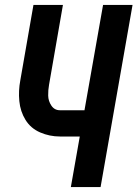

<svg xmlns="http://www.w3.org/2000/svg" viewBox="-20 -755 555 775"><path d="M266 0 302 -204H222Q180 -204 142 -220.5Q104 -237 83 -271Q62 -305 58 -347Q54 -389 62 -431L115 -735H234L178 -413Q174 -391 174.5 -369Q175 -347 187.5 -328.5Q200 -310 222 -310H321L396 -735H515L386 0Z"/></svg>

Font: Iosevka SS08
Style: Bold Italic
Weight: 700
Italic angle: -10°
Monospace: yes
Designer: Belleve Invis
Foundry: Belleve Invis
Version: 2.1.0; ttfautohint (v1.8.2)